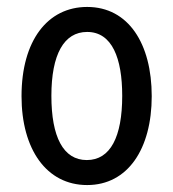

<svg xmlns="http://www.w3.org/2000/svg" viewBox="-20 -522 499 553"><path d="M231 11C348 11 417 -93 417 -245C417 -396 350 -502 231 -502C117 -502 42 -405 42 -245C42 -92 114 11 231 11ZM230 -61C162 -61 128 -128 128 -246C128 -365 164 -430 231 -430C303 -430 332 -354 332 -246C332 -128 298 -61 230 -61Z"/></svg>

Font: Noto Sans Armenian Condensed
Style: Regular
Weight: 400
Width: 3
Designer: Monotype Design Team
Foundry: Monotype Imaging Inc.
Version: Version 2.008